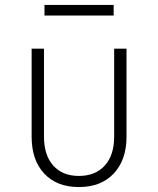

<svg xmlns="http://www.w3.org/2000/svg" viewBox="-20 -747 640 777"><path d="M299 10Q210 10 159 -44.5Q108 -99 108 -194V-550H158V-194Q158 -119 195.5 -77Q233 -35 299 -35Q366 -35 404 -77Q442 -119 442 -194V-550H492V-194Q492 -100 440.5 -45Q389 10 299 10ZM160 -684V-727H440V-684Z"/></svg>

Font: NKDuy Mono Thin
Style: Regular
Weight: 100
Monospace: yes
Designer: NKDuy
Foundry: NKDuy
Version: Version 2.251; ttfautohint (v1.8.4.7-5d5b)